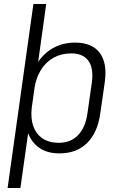

<svg xmlns="http://www.w3.org/2000/svg" viewBox="-20 -760 596 960"><path d="M277 7Q216 7 175.5 -21.5Q135 -50 117.5 -103Q100 -156 110 -228L122 -316Q132 -388 164 -440Q196 -492 245 -519.5Q294 -547 355 -547Q440 -547 478.5 -496Q517 -445 504 -350L481 -190Q467 -95 414.5 -44Q362 7 277 7ZM147 -740H211L159 -365L82 180H18ZM274 -46Q333 -46 370 -84Q407 -122 417 -192L439 -346Q449 -418 422.5 -455.5Q396 -493 336 -493Q287 -493 248 -471.5Q209 -450 184 -409.5Q159 -369 151 -311L140 -231Q128 -145 164 -95.5Q200 -46 274 -46Z"/></svg>

Font: Pathway Extreme SemiCondensed ExtraLight
Style: Italic
Weight: 250
Width: 4
Italic angle: -8°
Version: Version 1.001;gftools[0.9.26]